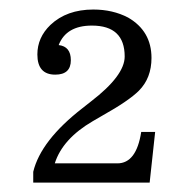

<svg xmlns="http://www.w3.org/2000/svg" viewBox="-20 -743 400 409"><path d="M50.8 -354V-377Q66.9 -443.8 155.8 -512.7L173.8 -526.9Q245.6 -582 245.6 -622.6Q245.6 -688.5 175.8 -688.5Q121.1 -688.5 105 -647Q130.9 -644 130.9 -614.7Q130.9 -584 97.7 -584Q59.6 -584 59.6 -627Q59.6 -663.1 87.4 -689.9Q122.1 -722.7 178.7 -722.7Q220.2 -722.7 252.9 -705.6Q302.7 -676.8 302.7 -619.6Q302.7 -576.7 275.9 -549.8Q254.4 -528.3 198.7 -497.1L177.7 -484.9Q113.3 -447.3 96.7 -395H230Q270.5 -395 280.8 -461.9H310.5L298.8 -354Z"/></svg>

Font: I.MingCP
Style: Regular
Weight: 400
Designer: I.Font Project
Version: Version 8.000; Sep 06, 2022